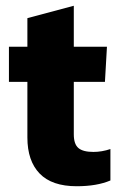

<svg xmlns="http://www.w3.org/2000/svg" viewBox="-20 -636 414 666"><path d="M75 -159V-352H11V-474H75V-573L236 -616V-474H351L344 -352H236V-170Q236 -136 252 -122.5Q268 -109 304 -109Q333 -109 363 -119V-10Q316 10 246 10Q160 10 117.5 -34Q75 -78 75 -159Z"/></svg>

Font: Kanit SemiBold
Style: Regular
Weight: 600
Designer: Katatrad Team
Foundry: CadsonDemak
Version: Version 1.030